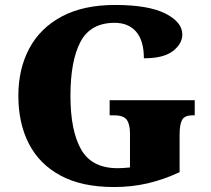

<svg xmlns="http://www.w3.org/2000/svg" viewBox="-20 -744 850 774"><path d="M440 10Q310 10 224.5 -36Q139 -82 96.5 -164.5Q54 -247 54 -358Q54 -466 98 -548.5Q142 -631 229 -677.5Q316 -724 444 -724Q578 -724 646.5 -689.5Q715 -655 715 -605Q715 -568 677.5 -538.5Q640 -509 560 -509Q560 -580 529 -616Q498 -652 442 -652Q345 -652 304.5 -575.5Q264 -499 264 -358Q264 -217 307 -141.5Q350 -66 454 -66Q476 -66 504 -69V-206Q504 -243 491 -261Q478 -279 441 -279H422V-340H765V-279H756Q724 -279 714 -260.5Q704 -242 704 -202V-50Q640 -20 575.5 -5Q511 10 440 10Z"/></svg>

Font: Noto Serif Hentaigana Black
Style: Regular
Weight: 900
Designer: Kazuhiro Yamada
Foundry: nipponia
Version: Version 1.000; ttfautohint (v1.8.4.7-5d5b)